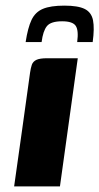

<svg xmlns="http://www.w3.org/2000/svg" viewBox="-20 -669 356 689"><path d="M30.7 0Q45 -101.7 59.5 -204.2Q74 -306.6 87.9 -408.3Q90.3 -425 94.2 -436.5Q98.2 -448.1 110.4 -454.1Q122.7 -460 149.1 -460H259.1L195.1 0ZM210.8 -648.8Q260.1 -648.8 284.1 -636.8Q308.1 -624.8 313.8 -596.2Q319.4 -567.6 312.6 -518H257Q262.7 -560.6 251.5 -576.6Q240.3 -592.6 203 -592.6Q162.3 -592.6 148.3 -575.2Q134.3 -557.8 129.3 -518H72Q79.8 -569.3 93.2 -597.6Q106.6 -625.8 134.1 -637.3Q161.6 -648.8 210.8 -648.8Z"/></svg>

Font: Genos Thin
Style: Italic
Weight: 100
Italic angle: -8°
Designer: Robert E. Leuschke
Foundry: Robert E. Leuschke
Version: Version 1.010